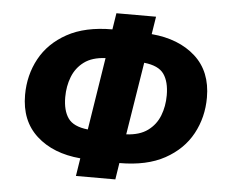

<svg xmlns="http://www.w3.org/2000/svg" viewBox="-53 -799 1039 888"><g transform="rotate(5 466.0 -355.0)"><path d="M331 28 344 -55Q217 -66 140.5 -135.5Q64 -205 64 -325Q64 -417 105.5 -493.5Q147 -570 230.5 -616Q314 -662 440 -662L452 -738H636L623 -656Q750 -645 826.5 -576Q903 -507 903 -386Q903 -294 861.5 -217.5Q820 -141 736.5 -95Q653 -49 526 -49L514 28ZM250 -331Q250 -269 275 -233.5Q300 -198 367 -191L420 -527Q358 -524 321 -496.5Q284 -469 267 -425.5Q250 -382 250 -331ZM717 -380Q717 -443 692 -478.5Q667 -514 600 -521L546 -184Q608 -187 645.5 -214.5Q683 -242 700 -285.5Q717 -329 717 -380Z"/></g></svg>

Font: Nunito Sans Black
Style: Italic
Weight: 900
Italic angle: -9°
Designer: Vernon Adams
Foundry: Vernon Adams
Version: Version 3.006; ttfautohint (v1.8.3)